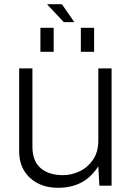

<svg xmlns="http://www.w3.org/2000/svg" viewBox="-20 -882 658 912"><path d="M205 -860V-862H274L333 -777H283ZM172 -636V-750H235V-636ZM364 -636V-750H427V-636ZM256 10Q173 10 122 -37.5Q71 -85 71 -163V-557H134V-185Q134 -117 173 -83.5Q212 -50 280 -50Q318 -50 356.5 -67.5Q395 -85 421 -122Q447 -159 447 -215V-557H510V0H452L447 -92Q412 -38 364.5 -14Q317 10 256 10Z"/></svg>

Font: BDO Grotesk Light
Style: Regular
Weight: 300
Designer: Deni Anggara
Foundry: Lokal Container
Version: Version 2.000